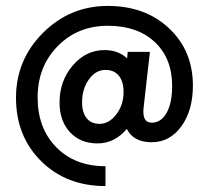

<svg xmlns="http://www.w3.org/2000/svg" viewBox="-20 -613 671 648"><path d="M336 15Q204 15 119 -69Q34 -153 34 -283Q34 -411 125 -502Q216 -593 344 -593Q470 -593 550.5 -517.5Q631 -442 631 -324Q631 -240 592 -186.5Q553 -133 492 -133Q430 -133 408 -178Q367 -129 309 -129Q251 -129 216 -167Q181 -205 181 -267Q181 -340 225.5 -392Q270 -444 333 -444Q379 -444 409 -416L411 -438H486L465 -253Q458 -199 492 -199Q524 -199 542.5 -232.5Q561 -266 561 -323Q561 -416 502.5 -471Q444 -526 344 -526Q242 -526 174.5 -457Q107 -388 107 -284Q107 -180 170 -116Q233 -52 336 -52ZM316 -195Q348 -195 372.5 -227Q397 -259 397 -302Q397 -338 381 -357.5Q365 -377 336 -377Q303 -377 280 -345Q257 -313 257 -267Q257 -233 272.5 -214Q288 -195 316 -195Z"/></svg>

Font: Oakes Grotesk Medium
Style: Italic
Weight: 500
Italic angle: -8°
Designer: Samuel Oakes
Foundry: Samuel Oakes
Version: Version 1.000;PS 001.000;hotconv 1.0.88;makeotf.lib2.5.64775